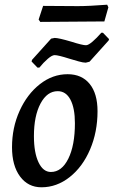

<svg xmlns="http://www.w3.org/2000/svg" viewBox="-20 -783 483 815"><path d="M31 -158Q31 -241 63 -312Q95 -383 149 -425.5Q203 -468 267 -468Q327 -468 360.5 -427Q394 -386 394 -311Q394 -223 362.5 -149Q331 -75 276 -31.5Q221 12 156 12Q99 12 65 -34Q31 -80 31 -158ZM298 -260Q298 -324 279 -360Q260 -396 225 -396Q180 -396 152 -343.5Q124 -291 124 -205Q124 -135 143.5 -94Q163 -53 196 -53Q242 -53 270 -109.5Q298 -166 298 -260ZM423 -692 287 -691 151 -690 144 -700 163 -758 311 -757Q357 -757 435 -763L440 -752ZM114 -522 116 -529 197 -619 212 -622Q229 -622 283 -606Q330 -591 345 -591Q355 -591 373 -606.5Q391 -622 410 -644H417L443 -617L441 -611L360 -521L344 -517Q333 -517 313.5 -522.5Q294 -528 274 -534Q227 -549 212 -549Q201 -549 183 -533.5Q165 -518 147 -496H139Z"/></svg>

Font: Alegreya Medium
Style: Italic
Weight: 500
Italic angle: -7°
Designer: Juan Pablo del Peral
Foundry: Huerta Tipografica
Version: Version 2.008; ttfautohint (v1.8)